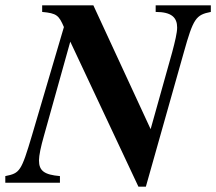

<svg xmlns="http://www.w3.org/2000/svg" viewBox="-47 -689 815 724"><path d="M748 -669H540V-644C600 -644 621 -623 621 -585C621 -566 613 -532 602 -491L521 -202L305 -669H112V-644C167 -639 175 -631 194 -587L74 -180C33 -42 28 -36 -27 -25V0H179V-25C120 -30 100 -45 100 -84C100 -103 107 -136 119 -178L218 -532L475 15H503L646 -491C682 -620 692 -633 748 -644Z"/></svg>

Font: XITS
Style: Bold Italic
Weight: 700
Italic angle: -16.33°
Designer: MicroPress Inc., with final additions and corrections provided by Coen Hoffman, Elsevier (retired)
Version: Version 1.302